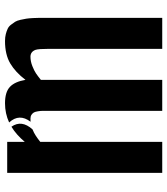

<svg xmlns="http://www.w3.org/2000/svg" viewBox="30 -704 674 774"><g transform="rotate(-90 367.0 -317.0)"><path d="M525.9 -531.2Q506.8 -531.2 487.8 -523.7Q468.8 -516.1 458.3 -509Q447.8 -502 432.1 -489.3V0H307.1V-453.6Q307.1 -456.5 307.1 -462.4Q307.1 -476.1 307.1 -482.9Q307.1 -489.7 305.4 -500.7Q303.7 -511.7 300.8 -517.1Q297.9 -522.5 291.5 -526.9Q285.2 -531.2 275.9 -531.2Q269.5 -531.2 263.2 -530.8Q297.9 -576.2 260.3 -617.2Q296.4 -633.8 337.9 -633.8Q382.8 -633.8 403.8 -614Q424.8 -594.2 432.1 -551.3Q462.9 -591.8 498.5 -612.8Q534.2 -633.8 588.4 -633.8Q604 -633.8 616.5 -630.6Q628.9 -627.4 638.2 -623Q647.5 -618.7 654.5 -609.4Q661.6 -600.1 666.3 -592.8Q670.9 -585.4 674.1 -571.3Q677.2 -557.1 678.7 -547.9Q680.2 -538.6 681.2 -520.5Q682.1 -502.4 682.1 -492.4Q682.1 -482.4 682.1 -461.4Q682.1 -457 682.1 -454.6V0H557.1V-456.1Q557.1 -498.5 553.2 -510.3Q545.9 -530.8 525.9 -531.2ZM243.2 -607.9Q211.4 -588.9 182.1 -554.2V-625H57.1V0H182.1V-491.7Q194.3 -501.5 206.5 -509.5Q218.8 -517.6 232.4 -522.9Q272 -566.9 243.2 -607.9Z"/></g></svg>

Font: Oswald
Style: Stencbab
Weight: 400
Designer: Mathieu Le Lay
Foundry: Mathieu Le Lay
Version: Version 1.000